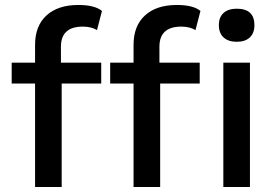

<svg xmlns="http://www.w3.org/2000/svg" viewBox="-20 -752 1109 772"><path d="M313 -645Q225 -645 225 -564V-500H387V-416H228V0H121V-416H27V-500H121V-572Q121 -648 167 -690Q213 -732 295 -732Q361 -732 390 -708L370 -631Q347 -645 313 -645ZM709 -645Q621 -645 621 -564V-500H783V-416H624V0H517V-416H423V-500H517V-572Q517 -648 563 -690Q609 -732 691 -732Q757 -732 786 -708L766 -631Q743 -645 709 -645ZM932 -717Q1003 -717 1003 -651Q1003 -619 984.5 -601.5Q966 -584 932 -584Q898 -584 879 -601.5Q860 -619 860 -651Q860 -683 879 -700Q898 -717 932 -717ZM878 0V-500H985V0Z"/></svg>

Font: Elaine Sans Medium
Style: Regular
Weight: 500
Designer: Wei Huang
Foundry: Wei Huang
Version: Version 2.001;PS 002.001;hotconv 1.0.88;makeotf.lib2.5.64775